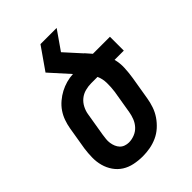

<svg xmlns="http://www.w3.org/2000/svg" viewBox="-217 -833 940 940"><g transform="rotate(-45 253.0 -363.5)"><path d="M206 8Q176 8 147.5 2Q119 -4 96 -18.5Q73 -33 57 -56Q41 -79 33.5 -106.5Q26 -134 26.5 -163.5Q27 -193 31 -222L51 -342Q55 -365 63 -387.5Q71 -410 84.5 -430Q98 -450 117.5 -466.5Q137 -483 158 -494Q179 -505 202 -511.5Q225 -518 249 -519L159 -619L240 -735H352L283 -636L359 -552H360Q367 -544 374 -536Q381 -528 388 -520H506V-424H442Q450 -394 448.5 -362Q447 -330 442 -298L422 -178Q418 -153 409.5 -128Q401 -103 386 -81Q371 -59 351 -41Q331 -23 306.5 -12Q282 -1 256.5 3.5Q231 8 206 8ZM206 -88Q226 -88 246 -96Q266 -104 280 -119.5Q294 -135 301.5 -154.5Q309 -174 312 -193L332 -313Q336 -342 335.5 -371Q335 -400 324 -424H280Q260 -424 239 -418.5Q218 -413 201.5 -399.5Q185 -386 175 -366.5Q165 -347 162 -327L142 -207Q140 -193 138.5 -179.5Q137 -166 139 -152.5Q141 -139 146 -127Q151 -115 159.5 -106Q168 -97 180.5 -92.5Q193 -88 206 -88Z"/></g></svg>

Font: Iosevka
Style: Bold Italic
Weight: 700
Italic angle: -9°
Monospace: yes
Designer: Belleve Invis
Foundry: Belleve Invis
Version: Version 32.5.0; ttfautohint (v1.8.4)